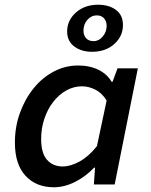

<svg xmlns="http://www.w3.org/2000/svg" viewBox="-20 -780 640 812"><path d="M208 12Q133 12 88 -36.5Q43 -85 43 -177Q43 -244 64.5 -303Q86 -362 122.5 -407Q159 -452 207.5 -477.5Q256 -503 310 -503Q360 -503 397 -484.5Q434 -466 452 -434H456L477 -491H563L465 0H377L382 -71H378Q342 -33 297 -10.5Q252 12 208 12ZM245 -76Q279 -76 317.5 -97.5Q356 -119 390 -162L431 -355Q411 -387 383 -401Q355 -415 327 -415Q292 -415 260.5 -397.5Q229 -380 205 -349Q181 -318 167.5 -277.5Q154 -237 154 -192Q154 -132 179 -104Q204 -76 245 -76ZM369 -561Q324 -561 294 -583.5Q264 -606 264 -647Q264 -694 301 -727Q338 -760 395 -760Q441 -760 470.5 -738Q500 -716 500 -674Q500 -627 463.5 -594Q427 -561 369 -561ZM376 -606Q398 -606 414.5 -625.5Q431 -645 431 -671Q431 -690 420 -702.5Q409 -715 389 -715Q366 -715 349.5 -696Q333 -677 333 -650Q333 -631 344 -618.5Q355 -606 376 -606Z"/></svg>

Font: Source Code Pro ExtraLight SemiBold
Style: Italic
Weight: 600
Italic angle: -11°
Monospace: yes
Version: Version 1.016;hotconv 1.0.116;makeotfexe 2.5.65601